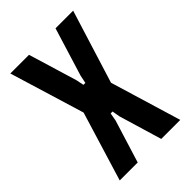

<svg xmlns="http://www.w3.org/2000/svg" viewBox="-189 -699 778 778"><g transform="rotate(-45 200.0 -310.0)"><path d="M129 0 186 -184 192 -218H203L209 -184L264 0H373L281 -305L379 -620H278L214 -412L207 -378H196L189 -412L126 -620H19L117 -298L26 0Z"/></g></svg>

Font: Yard Headline
Style: Regular
Weight: 400
Monospace: yes
Designer: Roman Shamin
Foundry: Evil Martians
Version: Version 1.000